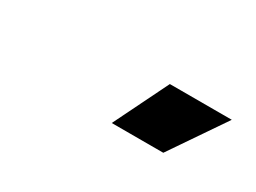

<svg xmlns="http://www.w3.org/2000/svg" viewBox="-27 -967 704 529"><g transform="rotate(30 325.0 -702.5)"><path d="M409 -789H606L488 -616H324Z"/></g></svg>

Font: Azeret Mono Black
Style: Regular
Weight: 900
Designer: Martin Vácha
Foundry: Displaay
Version: Version 1.000; Glyphs 3.0.3, build 3074